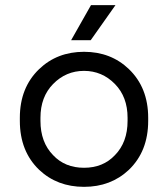

<svg xmlns="http://www.w3.org/2000/svg" viewBox="-20 -711 636 745"><path d="M555 -254V-242Q555 -124 480 -52Q410 14 306 14Q202 14 132 -52Q57 -124 57 -242V-254Q57 -371 132 -443Q202 -510 306 -510Q410 -510 480 -443Q555 -371 555 -254ZM426 -109Q475 -159 475 -242V-254Q475 -335 426 -385Q376 -436 306 -436Q236 -436 186 -385Q137 -335 137 -254V-242Q137 -159 186 -109Q232 -60 306 -60Q380 -60 426 -109ZM332 -555H256L333 -691H428Z"/></svg>

Font: Rilu
Style: Regular
Weight: 500
Designer: Alí Sinisterra
Foundry: Alí Sinisterra
Version: 0.1